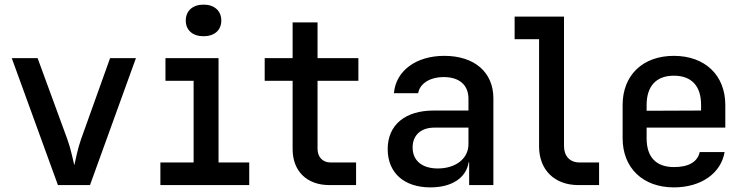

<svg xmlns="http://www.w3.org/2000/svg" viewBox="-20 -802 3240 832"><path d="M370 0 569 -550H457L331 -198C316 -156 308 -110 302 -86C296 -110 287 -157 272 -198L143 -550H31L231 0Z M862 -645C909 -645 939 -671 939 -713C939 -755 909 -782 862 -782C815 -782 785 -755 785 -713C785 -671 815 -645 862 -645ZM1060 0V-98H927V-550H697V-452H819V-98H675V0Z M1523 0V-98H1412C1378 -98 1356 -122 1356 -157V-452H1533V-550H1356V-705H1248V-550H1127V-452H1248V-156C1248 -60 1310 0 1407 0Z M1905 -560C1783 -560 1695 -495 1687 -398H1792C1799 -440 1843 -468 1903 -468C1970 -468 2010 -434 2010 -374V-323H1859C1736 -323 1660 -261 1660 -156C1660 -53 1731 10 1845 10C1938 10 2000 -31 2011 -99H2013V0H2118V-376C2118 -489 2036 -560 1905 -560ZM1877 -72C1809 -72 1768 -106 1768 -163C1768 -216 1804 -249 1862 -249H2010V-177C2010 -115 1955 -72 1877 -72Z M2576 0V-98H2491C2450 -98 2424 -125 2424 -169V-730H2210V-632H2316V-167C2316 -66 2383 0 2486 0Z M3123 -347C3123 -476 3035 -560 2900 -560C2765 -560 2678 -476 2678 -347V-203C2678 -75 2765 10 2900 10C3017 10 3104 -50 3120 -143H3012C3003 -100 2963 -78 2901 -78C2823 -78 2782 -121 2782 -203V-249H3123ZM2782 -347C2782 -428 2823 -474 2900 -474C2977 -474 3018 -429 3018 -348V-323L2782 -322Z"/></svg>

Font: Tekne LDO SemiBold
Style: Regular
Weight: 600
Monospace: yes
Designer: Alessio Laiso, Mario Rullo, Paolo Rosset
Foundry: Alessio Laiso
Version: Version 1.000;hotconv 1.0.109;makeotfexe 2.5.65596